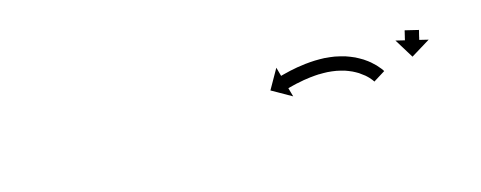

<svg xmlns="http://www.w3.org/2000/svg" viewBox="-21 -648 671 268"><g transform="rotate(-15 314.0 -514.0)"><path d="M579.1 -538.3C579.1 -538.3 579.2 -538.4 579.2 -538.4L559.7 -543.1C559.7 -543.1 559.7 -543 559.7 -543C559.6 -542.8 559.6 -542.7 559.6 -542.5C559.5 -542.3 559.5 -542.1 559.4 -541.9C559.3 -541.6 559.3 -541.3 559.2 -541C559.1 -540.6 559 -540.3 559 -540C558.9 -539.6 558.8 -539.2 558.7 -538.8C558.6 -538.4 558.5 -538 558.4 -537.6C558.3 -537.2 558.2 -536.7 558.1 -536.3C558 -535.9 557.9 -535.5 557.8 -535C557.7 -534.6 557.6 -534.2 557.5 -533.8C557.4 -533.4 557.3 -533.1 557.2 -532.7C557.1 -532.3 557 -532 557 -531.6C556.9 -531.4 556.8 -531.1 556.8 -530.8C556.7 -530.6 556.6 -530.3 556.6 -530.1C556.6 -530 556.5 -529.8 556.5 -529.7C556.5 -529.6 556.5 -529.6 556.5 -529.5L543.6 -532.6L560.8 -504.7L588.7 -521.8L575.9 -524.9C575.9 -524.9 575.9 -525 575.9 -525C576 -525.2 576 -525.3 576 -525.4C576.1 -525.7 576.1 -525.9 576.2 -526.1C576.3 -526.4 576.3 -526.7 576.4 -527C576.5 -527.3 576.6 -527.7 576.7 -528C576.8 -528.4 576.8 -528.8 576.9 -529.2C577 -529.6 577.1 -530 577.2 -530.4C577.3 -530.8 577.4 -531.2 577.5 -531.7C577.6 -532.1 577.7 -532.5 577.8 -532.9C577.9 -533.3 578 -533.7 578.1 -534.1C578.2 -534.5 578.3 -534.9 578.4 -535.3C578.5 -535.6 578.6 -536 578.7 -536.3C578.7 -536.6 578.8 -536.9 578.9 -537.2C578.9 -537.4 579 -537.6 579 -537.9C579.1 -538 579.1 -538.2 579.1 -538.3ZM499.9 -485.7C500.1 -485.5 500.3 -485.2 500.4 -484.9L517.4 -495.5C517.2 -495.8 517 -496.1 516.8 -496.5C516.8 -496.5 516.8 -496.5 516.7 -496.6C516.7 -496.6 516.7 -496.7 516.7 -496.7C515.9 -497.8 515.1 -498.8 514.4 -499.9C514.4 -499.9 514.3 -500 514.3 -500C514.2 -500.1 514.2 -500.1 514.2 -500.1C512.8 -501.9 511.3 -503.6 509.8 -505.2C509.8 -505.2 509.8 -505.3 509.7 -505.3C509.7 -505.4 509.6 -505.5 509.6 -505.5C507.5 -507.6 505.3 -509.6 503.1 -511.6C503.1 -511.6 503 -511.7 502.9 -511.7C502.9 -511.8 502.8 -511.9 502.8 -511.9C500 -514.1 497.1 -516.3 494.1 -518.3C494.1 -518.3 494 -518.3 494 -518.4C493.9 -518.4 493.8 -518.5 493.8 -518.5C490.3 -520.6 486.8 -522.6 483.2 -524.4C483.2 -524.4 483 -524.5 482.9 -524.5C482.8 -524.5 482.7 -524.6 482.7 -524.6C478.7 -526.4 474.6 -528 470.5 -529.4C470.5 -529.4 470.4 -529.4 470.3 -529.5C470.2 -529.5 470.1 -529.5 470.1 -529.5C465.6 -530.8 461.1 -531.9 456.6 -532.8C456.6 -532.8 456.5 -532.8 456.4 -532.8C456.3 -532.9 456.2 -532.9 456.2 -532.9C451.6 -533.6 446.9 -534.2 442.2 -534.5C442.2 -534.5 442.1 -534.6 442 -534.6C441.9 -534.6 441.9 -534.6 441.9 -534.6C437.2 -534.8 432.5 -534.8 427.9 -534.7C427.9 -534.7 427.8 -534.7 427.7 -534.7C427.7 -534.7 427.6 -534.7 427.6 -534.7C423.2 -534.5 418.7 -534.2 414.3 -533.7C414.3 -533.7 414.2 -533.7 414.2 -533.7C414.1 -533.7 414 -533.7 414 -533.7C410 -533.2 406 -532.7 402 -532C402 -532 402 -532 401.9 -532C401.9 -532 401.8 -532 401.8 -532C398.4 -531.4 395 -530.7 391.6 -530C391.6 -530 391.6 -530 391.6 -530C391.5 -530 391.5 -530 391.5 -530C388.9 -529.4 386.3 -528.8 383.7 -528.1C383.7 -528.1 383.6 -528.1 383.6 -528.1C383.6 -528.1 383.6 -528.1 383.6 -528.1C381.9 -527.7 380.2 -527.3 378.5 -526.8C378.5 -526.8 378.5 -526.8 378.5 -526.8C378.5 -526.8 378.5 -526.8 378.5 -526.8C377.9 -526.6 377.3 -526.5 376.7 -526.3L373.2 -539L357 -510.5L385.6 -494.3L382 -507C382.6 -507.2 383.2 -507.3 383.8 -507.5C383.8 -507.5 383.8 -507.5 383.7 -507.5C383.7 -507.5 383.7 -507.5 383.7 -507.5C385.3 -507.9 386.9 -508.3 388.5 -508.7C388.5 -508.7 388.5 -508.7 388.5 -508.7C388.5 -508.7 388.4 -508.7 388.4 -508.7C390.9 -509.3 393.4 -509.9 395.9 -510.5C395.9 -510.5 395.8 -510.5 395.8 -510.5C395.8 -510.4 395.8 -510.4 395.8 -510.4C398.9 -511.1 402.2 -511.7 405.4 -512.3C405.4 -512.3 405.3 -512.3 405.3 -512.3C405.2 -512.3 405.2 -512.3 405.2 -512.3C408.9 -512.9 412.7 -513.4 416.5 -513.9C416.5 -513.9 416.4 -513.9 416.4 -513.9C416.3 -513.9 416.2 -513.8 416.2 -513.8C420.3 -514.3 424.5 -514.6 428.6 -514.8C428.6 -514.8 428.5 -514.7 428.4 -514.7C428.4 -514.7 428.3 -514.7 428.3 -514.7C432.5 -514.8 436.7 -514.8 441 -514.6C441 -514.6 440.9 -514.6 440.8 -514.6C440.7 -514.6 440.6 -514.6 440.6 -514.6C444.8 -514.3 449 -513.8 453.1 -513.1C453.1 -513.1 453 -513.1 452.9 -513.2C452.8 -513.2 452.7 -513.2 452.7 -513.2C456.6 -512.4 460.6 -511.4 464.5 -510.3C464.5 -510.3 464.4 -510.4 464.2 -510.4C464.1 -510.4 464 -510.5 464 -510.5C467.6 -509.2 471.2 -507.9 474.6 -506.3C474.6 -506.3 474.5 -506.4 474.4 -506.4C474.3 -506.5 474.2 -506.5 474.2 -506.5C477.3 -505 480.3 -503.3 483.3 -501.5C483.3 -501.5 483.2 -501.5 483.1 -501.6C483 -501.7 482.9 -501.7 482.9 -501.7C485.4 -500 487.8 -498.2 490.2 -496.3C490.2 -496.3 490.1 -496.4 490 -496.5C490 -496.5 489.9 -496.6 489.9 -496.6C491.7 -495 493.6 -493.3 495.3 -491.5C495.3 -491.5 495.2 -491.6 495.2 -491.6C495.1 -491.7 495 -491.8 495 -491.8C496.2 -490.4 497.4 -489.1 498.5 -487.7C498.5 -487.7 498.5 -487.8 498.4 -487.8C498.4 -487.9 498.3 -487.9 498.3 -487.9C498.9 -487.2 499.5 -486.4 500 -485.6C500 -485.6 500 -485.6 500 -485.6C499.9 -485.7 499.9 -485.7 499.9 -485.7Z"/></g></svg>

Font: FRB American Cursive Just Arrows Extrabold
Style: Bold Italic
Weight: 800
Italic angle: -25°
Version: Version 2.0;Modular Font Editor K font №1